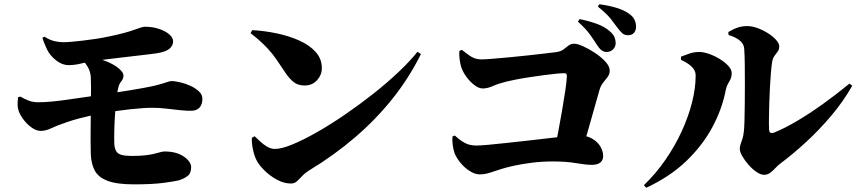

<svg xmlns="http://www.w3.org/2000/svg" viewBox="-20 -857 4040 905"><path d="M612 12Q531 12 487.5 -4.5Q444 -21 427 -52.5Q410 -84 408 -129Q407 -157 407 -197.5Q407 -238 407.5 -282.5Q408 -327 408.5 -369.5Q409 -412 409 -445Q409 -478 408 -494Q406 -520 394.5 -540Q383 -560 367 -576L396 -587Q445 -583 482.5 -567.5Q520 -552 541 -533.5Q562 -515 562 -502Q562 -486 552 -474Q542 -462 538 -446Q532 -423 528 -386Q524 -349 521.5 -308Q519 -267 518.5 -231Q518 -195 519 -175Q521 -156 528 -144Q535 -132 552.5 -127Q570 -122 602 -122Q639 -122 665 -125Q691 -128 708.5 -132.5Q726 -137 737 -140Q748 -143 755 -143Q812 -143 846.5 -119Q881 -95 881 -69Q881 -40 863.5 -27Q846 -14 823 -7Q803 -2 750.5 5Q698 12 612 12ZM172 -240Q153 -240 132.5 -253.5Q112 -267 95 -288Q78 -309 69 -331Q63 -348 63 -363Q63 -378 65 -398L75 -402Q98 -389 117 -382Q136 -375 161 -375Q187 -375 220.5 -378Q254 -381 292.5 -386.5Q331 -392 372.5 -398Q414 -404 456 -410Q530 -421 596 -432Q662 -443 695 -450Q722 -456 740.5 -461.5Q759 -467 771 -471Q783 -475 788 -475Q803 -475 827.5 -469.5Q852 -464 876.5 -453Q901 -442 917.5 -426.5Q934 -411 934 -391Q934 -365 921 -350.5Q908 -336 885 -335Q864 -334 831 -337.5Q798 -341 763.5 -345Q729 -349 700 -349Q659 -349 593.5 -342Q528 -335 463 -323Q438 -319 409.5 -312.5Q381 -306 352 -298.5Q323 -291 295 -281Q247 -265 221.5 -252.5Q196 -240 172 -240ZM303 -550Q273 -550 244.5 -572.5Q216 -595 202 -623Q195 -638 189.5 -651.5Q184 -665 180 -679L190 -684Q213 -669 235 -663.5Q257 -658 279 -658Q293 -658 316.5 -660Q340 -662 370 -665.5Q400 -669 433 -674Q466 -679 498 -686Q570 -701 611 -716Q652 -731 662 -731Q700 -731 730.5 -720.5Q761 -710 778.5 -694.5Q796 -679 796 -662Q796 -643 779.5 -628Q763 -613 720 -606Q706 -604 678 -600.5Q650 -597 614 -593Q578 -589 541 -584.5Q504 -580 471.5 -576Q439 -572 418 -569Q396 -566 364.5 -558Q333 -550 303 -550Z M1351 8Q1318 8 1284.5 -10.5Q1251 -29 1225.5 -54.5Q1200 -80 1189 -102Q1179 -122 1172.5 -151.5Q1166 -181 1167 -207L1180 -215Q1190 -206 1205 -191.5Q1220 -177 1238.5 -166Q1257 -155 1276 -155Q1307 -155 1358 -176Q1409 -197 1472.5 -233Q1536 -269 1604 -315.5Q1672 -362 1737.5 -413.5Q1803 -465 1857.5 -516.5Q1912 -568 1948 -613L1964 -602Q1909 -491 1831 -393Q1753 -295 1654 -210Q1555 -125 1436 -53Q1417 -41 1404 -27Q1391 -13 1379.5 -2.5Q1368 8 1351 8ZM1416 -454Q1385 -454 1365 -469.5Q1345 -485 1326 -513Q1308 -539 1294 -560.5Q1280 -582 1263.5 -603Q1247 -624 1223 -647.5Q1199 -671 1161 -701L1169 -715Q1225 -712 1283 -700Q1341 -688 1389.5 -666.5Q1438 -645 1467.5 -612.5Q1497 -580 1497 -536Q1497 -504 1474.5 -479Q1452 -454 1416 -454Z M2839 -612Q2826 -612 2815.5 -620Q2805 -628 2794 -645Q2781 -666 2761 -694Q2741 -722 2704 -755L2712 -767Q2756 -758 2793.5 -744.5Q2831 -731 2856 -708Q2871 -695 2876.5 -681.5Q2882 -668 2882 -654Q2882 -637 2870 -624.5Q2858 -612 2839 -612ZM2592 -144Q2601 -182 2610.5 -232Q2620 -282 2629 -334Q2638 -386 2644.5 -429.5Q2651 -473 2652 -498Q2653 -512 2640 -512Q2627 -512 2600.5 -509.5Q2574 -507 2541.5 -502.5Q2509 -498 2475.5 -493Q2442 -488 2414 -482.5Q2386 -477 2369 -473Q2329 -463 2303.5 -451.5Q2278 -440 2255 -440Q2237 -440 2216 -456Q2195 -472 2178 -495.5Q2161 -519 2154 -541Q2149 -557 2146.5 -577Q2144 -597 2145 -617L2157 -622Q2176 -607 2190 -597Q2204 -587 2218 -582Q2232 -577 2249 -577Q2266 -577 2301.5 -580Q2337 -583 2381.5 -587Q2426 -591 2470 -596Q2514 -601 2549 -605Q2584 -609 2599 -611Q2623 -614 2636 -624Q2649 -634 2660 -642.5Q2671 -651 2687 -651Q2702 -651 2729.5 -638.5Q2757 -626 2785.5 -607Q2814 -588 2834 -566Q2854 -544 2854 -524Q2854 -508 2844.5 -495Q2835 -482 2823.5 -468Q2812 -454 2806 -434Q2798 -405 2788 -370.5Q2778 -336 2767.5 -298Q2757 -260 2745.5 -221Q2734 -182 2722 -144ZM2242 -35Q2219 -35 2194.5 -50.5Q2170 -66 2151 -89Q2132 -112 2123 -134Q2116 -154 2113.5 -177Q2111 -200 2113 -214L2124 -218Q2149 -195 2171.5 -183Q2194 -171 2226 -171Q2243 -171 2281.5 -174.5Q2320 -178 2370.5 -183.5Q2421 -189 2474.5 -195Q2528 -201 2575 -206.5Q2622 -212 2654 -215.5Q2686 -219 2693 -219Q2738 -221 2766.5 -206Q2795 -191 2809 -168Q2823 -145 2823 -121Q2823 -102 2809.5 -91Q2796 -80 2770 -80Q2741 -80 2695.5 -88Q2650 -96 2585 -96Q2534 -96 2487 -90Q2440 -84 2403.5 -76Q2367 -68 2345 -61Q2325 -55 2308 -49Q2291 -43 2275 -39Q2259 -35 2242 -35ZM2940 -691Q2924 -691 2913.5 -700Q2903 -709 2889 -728Q2877 -745 2858.5 -768.5Q2840 -792 2798 -826L2805 -837Q2850 -831 2886 -820Q2922 -809 2944 -793Q2963 -780 2970.5 -764.5Q2978 -749 2978 -731Q2978 -713 2968 -702Q2958 -691 2940 -691Z M3582 -33Q3565 -33 3545 -47Q3525 -61 3507.5 -81Q3490 -101 3478.5 -121.5Q3467 -142 3467 -155Q3467 -167 3471 -178Q3475 -189 3479.5 -203Q3484 -217 3486 -236Q3488 -249 3489 -283.5Q3490 -318 3490.5 -364.5Q3491 -411 3491 -460Q3491 -509 3490.5 -553Q3490 -597 3488 -626Q3487 -649 3467.5 -665.5Q3448 -682 3414 -692L3413 -706Q3440 -722 3460 -728Q3480 -734 3502 -734Q3525 -734 3551 -724.5Q3577 -715 3600.5 -700Q3624 -685 3638.5 -668.5Q3653 -652 3653 -638Q3653 -624 3646 -614.5Q3639 -605 3630.5 -593.5Q3622 -582 3619 -562Q3616 -543 3613.5 -511.5Q3611 -480 3609 -443.5Q3607 -407 3606 -370Q3605 -333 3604.5 -301.5Q3604 -270 3605 -249Q3605 -222 3631 -233Q3678 -252 3736.5 -286.5Q3795 -321 3858.5 -366.5Q3922 -412 3984 -463L3997 -453Q3956 -380 3899 -312.5Q3842 -245 3779.5 -187.5Q3717 -130 3658 -86Q3647 -78 3635.5 -65.5Q3624 -53 3611 -43Q3598 -33 3582 -33ZM3015 16Q3071 -38 3116 -103Q3161 -168 3193 -237.5Q3225 -307 3242 -374.5Q3259 -442 3259 -501Q3259 -518 3250 -531Q3241 -544 3225.5 -555Q3210 -566 3190 -575V-590Q3210 -598 3231 -605Q3252 -612 3277 -612Q3296 -612 3322 -603Q3348 -594 3372.5 -579Q3397 -564 3413 -546.5Q3429 -529 3429 -512Q3429 -491 3417 -472Q3405 -453 3401 -433Q3384 -344 3338 -258Q3292 -172 3215 -98Q3138 -24 3026 28Z"/></svg>

Font: Noto Serif JP ExtraLight Black
Style: Regular
Weight: 900
Version: Version 2.003-H1;hotconv 1.1.1;makeotfexe 2.6.0